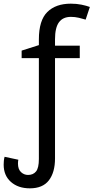

<svg xmlns="http://www.w3.org/2000/svg" viewBox="-33 -785 510 1047"><path d="M130 242Q66 242 26.5 207Q-13 172 -13 113Q-13 103 -12 92Q-11 81 -8 70L67 86Q66 90 65.5 95.5Q65 101 65 107Q65 138 81.5 153.5Q98 169 120 169Q148 169 163.5 150Q179 131 179 82V-468H85V-509L179 -539V-570Q179 -674 225 -719.5Q271 -765 353 -765Q385 -765 411.5 -759.5Q438 -754 457 -747L434 -678Q418 -683 397 -688Q376 -693 354 -693Q310 -693 288.5 -663.5Q267 -634 267 -571V-536H402V-468H267V79Q267 155 233.5 198.5Q200 242 130 242Z"/></svg>

Font: Noto Sans
Style: Regular
Weight: 400
Designer: Monotype Design Team
Foundry: Monotype Imaging Inc.
Version: Version 2.007